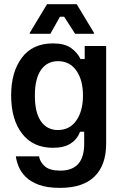

<svg xmlns="http://www.w3.org/2000/svg" viewBox="-20 -720 594 918"><path d="M266.7 178.3Q205 178.3 165 163.3Q125 148.3 102.1 125Q79.2 101.7 68.8 75.4Q58.3 49.2 55.8 27.5H166.7Q170.8 54.2 194.2 75Q217.5 95.8 268.3 95.8Q382.5 95.8 382.5 -32.5V-90H362.5Q350 -55 318.3 -34.2Q286.7 -13.3 233.3 -13.3Q138.3 -13.3 85.8 -80.8Q33.3 -148.3 33.3 -264.2Q33.3 -375.8 84.6 -444.2Q135.8 -512.5 233.3 -512.5Q288.3 -512.5 319.2 -490.8Q350 -469.2 365 -437.5H385V-500H487.5V-32.5Q487.5 69.2 432.1 123.8Q376.7 178.3 266.7 178.3ZM256.7 -98.3Q313.3 -98.3 345 -143.8Q376.7 -189.2 376.7 -263.3Q376.7 -337.5 345 -382.5Q313.3 -427.5 257.5 -427.5Q205 -427.5 175.8 -385.4Q146.7 -343.3 146.7 -263.3Q146.7 -181.7 175.8 -140Q205 -98.3 256.7 -98.3ZM122.5 -558.3V-563.3L205 -700H346.7L429.2 -563.3V-558.3H339.2L286.7 -640H266.7L220.8 -558.3Z"/></svg>

Font: Familjen Grotesk GF Medium
Style: Regular
Weight: 500
Designer: Anders Wikstroem, Jonas Baeckman, Matilda Gysing, Kristian Moeller
Foundry: Familjen STHLM AB
Version: Version 2.000; Beta; Release 4; Build 6